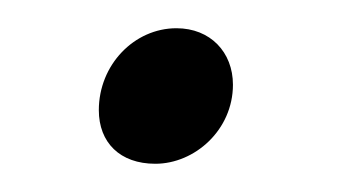

<svg xmlns="http://www.w3.org/2000/svg" viewBox="-20 -124 255 136"><path d="M90 -8C118 -8 145 -32 145 -64C145 -87 129 -104 105 -104C75 -104 50 -78 50 -46C50 -23 65 -8 90 -8Z"/></svg>

Font: Arthouse Owned Light
Style: Italic
Weight: 300
Italic angle: -10°
Designer: Jeremy Tribby
Foundry: Tribby Type
Version: Version 1.000;PS 001.000;hotconv 1.0.88;makeotf.lib2.5.64775